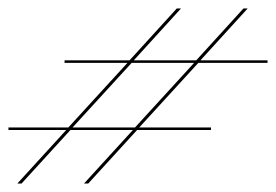

<svg xmlns="http://www.w3.org/2000/svg" viewBox="-24 -384 654 455"><path d="M-4 -76V-82H138L278 -235H129V-241H283L395 -364H405L293 -241H441L553 -364H563L451 -241H610V-235H446L306 -82H476V-76H301L185 51H175L291 -76H143L27 51H17L133 -76ZM148 -82H296L436 -235H288Z"/></svg>

Font: Ballet 72pt
Style: Regular
Weight: 400
Designer: Maximiliano R. Sproviero
Foundry: Omnibus-Type
Version: Version 1.100; ttfautohint (v1.8.3)